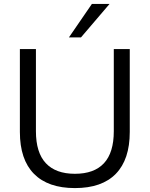

<svg xmlns="http://www.w3.org/2000/svg" viewBox="-20 -957 768 986"><path d="M364.7 8.9Q226.6 8.9 154.3 -64.4Q82.1 -137.8 82.1 -279.5V-705H164.5V-283.1Q164.5 -173.3 215.4 -118.9Q266.3 -64.5 364.7 -64.5Q463.6 -64.5 514 -118.9Q564.4 -173.3 564.4 -283.1V-705H646.4V-279.5Q646.4 -137.8 574.8 -64.4Q503.3 8.9 364.7 8.9ZM334 -765 452 -936.9H542.7L395.9 -765Z"/></svg>

Font: Nunito Sans 12pt ExtraLight
Style: Regular
Weight: 200
Designer: Vernon Adams
Foundry: Vernon Adams
Version: Version 3.101;gftools[0.9.27]